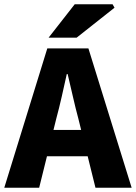

<svg xmlns="http://www.w3.org/2000/svg" viewBox="-28 -877 635 897"><path d="M-8 0 193 -651H385L587 0H418L338 -323Q325 -371 312.5 -426Q300 -481 288 -531H284Q273 -481 260.5 -426Q248 -371 235 -323L155 0ZM130 -147V-270H446V-147ZM199 -701 321 -857H498L507 -841L330 -701Z"/></svg>

Font: Source Sans 3 ExtraLight ExtraBold
Style: Regular
Weight: 800
Version: Version 3.052;hotconv 1.1.0;makeotfexe 2.6.0